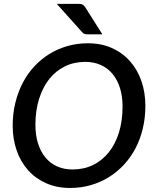

<svg xmlns="http://www.w3.org/2000/svg" viewBox="-20 -948 790 976"><path d="M44.5 0ZM719 -409.5Q719 -349.5 706 -295Q693 -240.5 668.8 -194.2Q644.5 -148 610 -110.8Q575.5 -73.5 533 -47.2Q490.5 -21 441 -6.8Q391.5 7.5 336.5 7.5Q269 7.5 214.8 -16.5Q160.5 -40.5 122.8 -82.8Q85 -125 64.8 -183Q44.5 -241 44.5 -309.5Q44.5 -370 57.8 -424.5Q71 -479 95 -525.5Q119 -572 153.5 -609.5Q188 -647 230.5 -673.2Q273 -699.5 322.5 -713.8Q372 -728 427 -728Q494.5 -728 548.5 -704Q602.5 -680 640.5 -637.2Q678.5 -594.5 698.8 -536.2Q719 -478 719 -409.5ZM603 -407Q603 -458.5 590 -500.2Q577 -542 552.5 -571.8Q528 -601.5 492.8 -617.5Q457.5 -633.5 413.5 -633.5Q357 -633.5 310.2 -610.8Q263.5 -588 230.2 -546Q197 -504 178.5 -444.8Q160 -385.5 160 -313Q160 -261.5 173 -219.8Q186 -178 210.2 -148.2Q234.5 -118.5 269.5 -102.5Q304.5 -86.5 349 -86.5Q406 -86.5 452.8 -109.2Q499.5 -132 533 -173.8Q566.5 -215.5 584.8 -274.8Q603 -334 603 -407ZM372.5 -928.5Q381 -928.5 387 -928Q393 -927.5 397.8 -925.5Q402.5 -923.5 406.2 -919.8Q410 -916 414 -910L500.5 -773.5H429.5Q418 -773.5 411.2 -775Q404.5 -776.5 397.5 -784.5L268.5 -928.5Z"/></svg>

Font: Lato Semibold
Style: Italic
Weight: 600
Italic angle: -7°
Designer: Lukasz Dziedzic
Foundry: tyPoland Lukasz Dziedzic
Version: Version 2.006; 2014-01-15